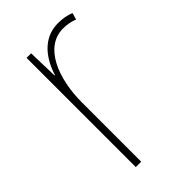

<svg xmlns="http://www.w3.org/2000/svg" viewBox="-172 -595 655 655"><g transform="rotate(-45 155.5 -267.5)"><path d="M239 -535C164 -535 124 -473 107 -417H105L102 -527H80V0H106V-286C106 -401 149 -510 239 -510C260 -510 277 -506 292 -500L299 -524C281 -532 260 -535 239 -535Z"/></g></svg>

Font: Noto Sans Oriya Cond Thin
Style: Regular
Weight: 100
Width: 3
Designer: Amélie Bonet and Sol Matas
Foundry: Google LLC
Version: Version 2.006